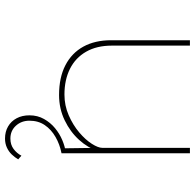

<svg xmlns="http://www.w3.org/2000/svg" viewBox="-26 -540 796 785"><g transform="rotate(90 372.5 -147.0)"><path d="M368 10Q296 10 246 -16Q196 -42 170 -89.5Q144 -137 144 -203V-525H166V-206Q166 -144 191 -100.5Q216 -57 261 -34.5Q306 -12 366 -12Q411 -12 451 -29.5Q491 -47 521 -72.5Q551 -98 567.5 -124Q584 -150 584 -167V-525H606V0H586L584 -143L596 -147Q584 -108 551.5 -72Q519 -36 471.5 -13Q424 10 368 10ZM546 231Q518 231 496.5 218.5Q475 206 463 183.5Q451 161 451 131Q451 98 466 71.5Q481 45 503.5 26.5Q526 8 552 -3Q578 -14 601 -17L606 0Q570 7 539.5 24.5Q509 42 491 68.5Q473 95 473 131Q473 164 493.5 186.5Q514 209 546 209Q571 209 588.5 196Q606 183 616 164L631 177Q623 191 611 203.5Q599 216 582.5 223.5Q566 231 546 231Z"/></g></svg>

Font: Lexend Giga Thin
Style: Regular
Weight: 250
Version: Version 1.007